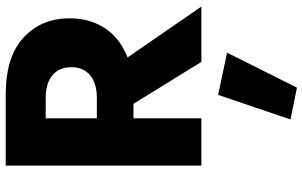

<svg xmlns="http://www.w3.org/2000/svg" viewBox="-218 -522 1082 687"><g transform="rotate(-90 323.5 -179.0)"><path d="M74 -700H329Q463 -700 532 -636.5Q601 -573 601 -471Q601 -399 565.5 -345Q530 -291 461 -264L643 0H445L295 -243H243V0H74ZM317 -557H243V-374H317Q368 -374 397 -398Q426 -422 426 -465Q426 -509 397 -533Q368 -557 317 -557ZM327 60 478 92 353 342 239 319Z"/></g></svg>

Font: Jost*
Style: Bold
Weight: 700
Version: Version 3.7